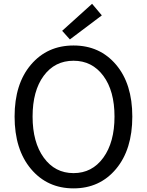

<svg xmlns="http://www.w3.org/2000/svg" viewBox="-20 -989 781 1021"><path d="M57.6 -369.1Q57.6 -543 144.5 -645Q231.4 -747.1 371.1 -747.1Q510.7 -747.1 597.2 -645Q683.6 -543 683.6 -369.1Q683.6 -194.3 597.2 -90.8Q510.7 12.7 371.1 12.7Q231.4 12.7 144.5 -90.8Q57.6 -194.3 57.6 -369.1ZM371.1 -666Q271.5 -666 212.4 -585.9Q153.3 -505.9 153.3 -369.1Q153.3 -232.4 212.9 -150.4Q272.5 -68.4 371.1 -68.4Q469.7 -68.4 529.3 -150.4Q588.9 -232.4 588.9 -369.1Q588.9 -505.9 529.3 -585.9Q469.7 -666 371.1 -666ZM351.6 -779.3 310.5 -825.2 469.7 -968.8 521.5 -907.2Z"/></svg>

Font: GenYoGothic TW TTF Regular
Style: Regular
Weight: 400
Version: Version 1.300